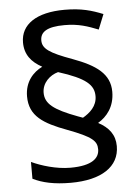

<svg xmlns="http://www.w3.org/2000/svg" viewBox="-54 -808 621 855"><g transform="rotate(-5 256.5 -380.0)"><path d="M67 -395C67 -307 128 -270 233 -231C342 -190 362 -170 362 -133C362 -95 331 -62 232 -62C169 -62 102 -83 59 -103V-28C101 -7 154 5 228 5C365 5 446 -48 446 -140C446 -191 419 -225 372 -250C411 -273 447 -315 447 -383C447 -463 387 -505 284 -543C182 -580 152 -601 152 -638C152 -675 181 -697 261 -697C325 -697 365 -682 411 -664L438 -731C388 -751 342 -765 267 -765C140 -765 70 -716 70 -636C70 -582 98 -547 146 -521C105 -501 67 -461 67 -395ZM142 -405C142 -449 177 -481 214 -491C337 -452 371 -420 371 -370C371 -325 338 -297 307 -279L285 -287C178 -327 142 -356 142 -405Z"/></g></svg>

Font: Noto Sans Cuneiform
Style: Regular
Weight: 400
Designer: Monotype Design Team
Foundry: Monotype Imaging Inc.
Version: Version 2.001